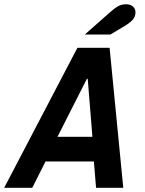

<svg xmlns="http://www.w3.org/2000/svg" viewBox="-41 -896 693 916"><path d="M-21.1 0 328.3 -668H481.9L547.1 0H417.3L406.9 -125.8H176.3L112.9 0ZM233.2 -243.4H399.9L377.5 -519.9H373.5ZM363.5 -731.2 487.7 -840.8Q508.7 -859.3 524.7 -867.5Q540.8 -875.7 560.2 -875.7Q581.1 -875.7 593.2 -864.9Q605.3 -854 605.3 -837.8Q605.3 -815.4 590.9 -800.4Q576.4 -785.4 554.1 -772.2L485.7 -731.2Z"/></svg>

Font: Atkinson Hyperlegible Mono ExtraLight
Style: Italic
Weight: 200
Italic angle: -12°
Monospace: yes
Designer: Elliott Scott, Megan Eiswerth, Linus Boman, Theodore Petrosky, Letters from Sweden
Foundry: Applied Design Works, Letters from Sweden
Version: Version 2.001